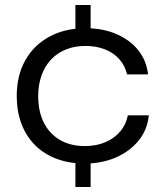

<svg xmlns="http://www.w3.org/2000/svg" viewBox="-20 -749 659 769"><path d="M319 -94Q257 -94 206.5 -113Q156 -132 120.5 -167.5Q85 -203 66 -253Q47 -303 47 -364Q47 -446 81 -507Q115 -568 177.5 -602Q240 -636 323 -636Q392 -636 446.5 -612.5Q501 -589 534 -547.5Q567 -506 573 -451H489Q480 -488 456.5 -513.5Q433 -539 398.5 -552Q364 -565 322 -565Q278 -565 243 -550.5Q208 -536 183.5 -509.5Q159 -483 146 -446Q133 -409 133 -364Q133 -302 156 -257Q179 -212 221 -188Q263 -164 320 -164Q366 -164 402 -179.5Q438 -195 461.5 -222.5Q485 -250 492 -287H576Q570 -228 534.5 -185Q499 -142 443.5 -118Q388 -94 319 -94ZM282 0V-130H343V0ZM282 -597V-729H343V-597Z"/></svg>

Font: Mona Sans SemiExpanded
Style: Regular
Weight: 400
Width: 6
Designer: Deni Anggara
Foundry: GitHub
Version: Version 2.000